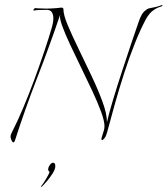

<svg xmlns="http://www.w3.org/2000/svg" viewBox="-20 -567 681 781"><path d="M35 12Q31 12 28.5 7Q26 2 25 -1Q23 -5 23 -11Q23 -17 25.5 -22.5Q28 -28 30 -32Q51 -73 74 -127.5Q97 -182 119 -241.5Q141 -301 160 -357.5Q179 -414 192 -459Q197 -477 197 -493Q197 -507 191 -517Q185 -527 170 -527Q161 -527 143 -526.5Q125 -526 118 -524Q116 -524 116 -525Q116 -530 122 -534Q122 -534 136.5 -533Q151 -532 170 -532Q176 -532 187.5 -532.5Q199 -533 211 -534Q218 -535 223 -535.5Q228 -536 231 -536Q238 -536 238 -529Q238 -506 256 -463.5Q274 -421 300 -367.5Q326 -314 352.5 -258Q379 -202 397 -153Q415 -104 415 -70Q424 -109 440.5 -163.5Q457 -218 476 -276Q495 -334 513 -387.5Q531 -441 544 -478Q555 -510 566.5 -520.5Q578 -531 586 -533Q598 -536 605.5 -537Q613 -538 626 -542L640 -547Q642 -548 640.5 -545Q639 -542 637 -541Q619 -536 605 -526Q588 -515 573 -488Q551 -447 528.5 -390.5Q506 -334 485.5 -270.5Q465 -207 447.5 -145Q430 -83 416 -30Q412 -14 405.5 -5.5Q399 3 395 3Q392 3 393 -5Q393 -7 396.5 -17Q400 -27 403 -38Q404 -42 404.5 -46Q405 -50 405 -54Q405 -75 391 -113Q377 -151 355 -198Q333 -245 309 -294Q285 -343 264.5 -387Q244 -431 232.5 -463Q221 -495 225 -508Q182 -381 131.5 -251Q81 -121 41 4Q38 12 35 12ZM149 193Q148 194 147 193Q146 192 147 191Q158 177 169 158Q180 139 182 132Q176 129 176 122Q176 114 182.5 104.5Q189 95 196 95Q205 95 205 109Q205 121 194 138.5Q183 156 170 171Q157 186 149 193Z"/></svg>

Font: Explora
Style: Regular
Weight: 400
Designer: Robert E. Leuschke
Foundry: Robert E. Leuschke
Version: Version 1.010